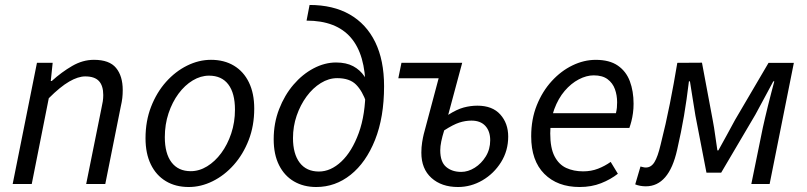

<svg xmlns="http://www.w3.org/2000/svg" viewBox="-20 -738 3237 770"><path d="M30.8 0 128.2 -486.1H191.2L183.6 -413.2H187.6Q227.1 -448.9 269.5 -473.5Q311.9 -498.1 356.7 -498.1Q418.7 -498.1 445.4 -465.6Q472.2 -433.1 472.2 -376.9Q472.2 -359.7 470.5 -344.8Q468.8 -329.9 464.2 -310L402.2 0H325.6L386.1 -300.1Q390.4 -319.8 392.3 -331.9Q394.1 -344 394.1 -356.8Q394.1 -394.2 376.8 -412.9Q359.5 -431.6 321.8 -431.6Q293.2 -431.6 257.4 -410.8Q221.6 -390.1 175.6 -344L107.3 0Z M737.1 12Q684 12 645.1 -11.5Q606.1 -34.9 584.8 -78.8Q563.6 -122.6 563.6 -183.4Q563.6 -252.6 585.9 -309.9Q608.2 -367.3 645.7 -409.4Q683.3 -451.6 730.3 -474.8Q777.3 -498.1 826.2 -498.1Q879.2 -498.1 918.2 -474.6Q957.2 -451.2 978.4 -407.3Q999.6 -363.5 999.6 -302.7Q999.6 -233.5 977.3 -176.2Q955 -118.8 917.5 -76.7Q880 -34.5 833 -11.3Q785.9 12 737.1 12ZM745 -51.5Q779 -51.5 810.6 -70.9Q842.3 -90.3 867.3 -124.1Q892.4 -158 907.3 -202.7Q922.3 -247.5 922.3 -298.2Q922.3 -364.6 895.5 -399.6Q868.8 -434.6 818.3 -434.6Q784.9 -434.6 752.9 -415.4Q721 -396.2 695.9 -362.3Q670.9 -328.5 655.9 -283.7Q641 -239 641 -187.9Q641 -122.4 667.9 -87Q694.9 -51.5 745 -51.5Z M1248.2 12Q1197.6 12 1159.1 -10.4Q1120.7 -32.7 1099.2 -75.5Q1077.6 -118.2 1077.6 -179.7Q1077.6 -244.5 1099.4 -300.4Q1121.1 -356.4 1157 -398.4Q1193 -440.4 1237.6 -463.9Q1282.2 -487.4 1327.6 -487.4Q1368.6 -487.4 1396.4 -472.5Q1424.2 -457.6 1441.4 -431.9Q1458.5 -406.2 1466.4 -373.3L1449.8 -325.2Q1433.3 -373.3 1407.7 -398.9Q1382 -424.6 1332.3 -424.6Q1298.5 -424.6 1266.6 -404.9Q1234.6 -385.2 1209.5 -351.1Q1184.5 -317 1169.7 -274Q1155 -231.1 1155 -184.2Q1155 -121 1181.9 -85.5Q1208.9 -50.1 1259 -50.1Q1306.3 -50.1 1348.9 -90.1Q1391.5 -130.1 1418.7 -204.5Q1445.8 -278.8 1445.8 -382.4Q1445.8 -519.1 1386.9 -587.2Q1328 -655.3 1209.4 -655.3L1221.5 -718.1Q1315.8 -718.1 1382.4 -680.1Q1449.1 -642 1484.7 -569.3Q1520.3 -496.5 1520.3 -392.1Q1520.3 -267.9 1484.1 -177Q1447.8 -86.2 1386.3 -37.1Q1324.8 12 1248.2 12Z M1816.6 12Q1750.8 12 1710.3 -24.4Q1669.8 -60.8 1669.8 -125.6Q1669.8 -147.8 1673 -167.7Q1676.3 -187.7 1679.3 -199.7L1739.1 -424H1577.4L1590 -486.1H1833.6L1777.5 -277.4Q1811.8 -299.3 1839.4 -306.8Q1867 -314.2 1894.7 -314.2Q1954.7 -314.2 1986.4 -278.8Q2018.1 -243.4 2018.1 -190.3Q2018.1 -133.5 1989.4 -87.6Q1960.7 -41.7 1914.7 -14.8Q1868.7 12 1816.6 12ZM1829.6 -48.6Q1857.3 -48.6 1884 -65.4Q1910.6 -82.1 1928.3 -110.8Q1945.9 -139.4 1945.9 -175.5Q1945.9 -211.7 1926.5 -233Q1907 -254.3 1870.7 -254.3Q1846.4 -254.3 1822 -246.4Q1797.7 -238.5 1761.4 -215.1Q1753.5 -189.9 1749.6 -170.5Q1745.6 -151.1 1745.6 -135.2Q1745.6 -88.6 1769.2 -68.6Q1792.8 -48.6 1829.6 -48.6Z M2304.4 12Q2215.6 12 2162.9 -40.8Q2110.3 -93.5 2110.3 -191.4Q2110.3 -260 2132.8 -316Q2155.3 -372 2192.7 -412.8Q2230 -453.6 2276 -475.8Q2321.9 -498 2369.1 -498Q2424.4 -498 2457.8 -474.9Q2491.1 -451.9 2506 -412.1Q2520.9 -372.2 2520.9 -322Q2520.9 -302.3 2518.5 -284.8Q2516.1 -267.2 2512.2 -251.9Q2508.3 -236.7 2504 -224.8H2167.4L2175.2 -283.9H2450.1Q2453.1 -296.5 2454 -306.1Q2454.9 -315.7 2454.9 -328Q2454.9 -355.9 2446.1 -380.4Q2437.2 -405 2416.6 -420.4Q2396 -435.8 2361 -435.8Q2332 -435.8 2301.2 -419.7Q2270.4 -403.6 2244.6 -373.5Q2218.8 -343.3 2202.8 -300Q2186.7 -256.7 2186.7 -203.2Q2186.7 -144.5 2203.9 -111.3Q2221.1 -78.1 2250.9 -64.4Q2280.7 -50.8 2318.6 -50.8Q2351.1 -50.8 2378.5 -61.5Q2405.8 -72.1 2429.1 -88.7L2457.9 -41.2Q2429 -18.4 2390.5 -3.2Q2352 12 2304.4 12Z M2570.1 9.2Q2558.3 9.2 2547.1 7.1Q2536 5 2527.5 1.4L2548.6 -70.2Q2553.6 -69.2 2558.9 -67.7Q2564.1 -66.2 2570.1 -66.2Q2591.3 -66.2 2604.6 -87.7Q2618 -109.2 2629.5 -158.5Q2650.5 -241.4 2666.5 -322.4Q2682.6 -403.5 2696.3 -486L2795.2 -486.6L2838.3 -256.4Q2844.1 -226.4 2848.2 -195.2Q2852.2 -164 2857 -134.9H2861Q2877.9 -164.4 2894.4 -195.5Q2910.8 -226.6 2927.9 -257.2L3062.2 -486H3163.7L3066.5 0H2993.1L3039.2 -225.8Q3042.8 -242.4 3048.2 -265.4Q3053.5 -288.3 3060 -314.4Q3066.4 -340.4 3073.1 -365.8Q3079.7 -391.1 3085.3 -411.9H3081.3Q3063.1 -379 3045.1 -344.5Q3027.2 -310.1 3009.3 -278.2L2872.2 -45.5H2813.2L2768.9 -274.5Q2762.9 -308.6 2757.9 -342.7Q2752.9 -376.8 2746.9 -411.9H2742.9Q2733.9 -336.9 2723.1 -273.5Q2712.3 -210.1 2695.6 -137.3Q2679.2 -63.8 2647.7 -27.3Q2616.2 9.2 2570.1 9.2Z"/></svg>

Font: Source Sans 3
Style: Italic
Weight: 200
Italic angle: -11°
Designer: Paul D. Hunt
Foundry: Adobe
Version: Version 3.046;hotconv 1.0.118;makeotfexe 2.5.65603